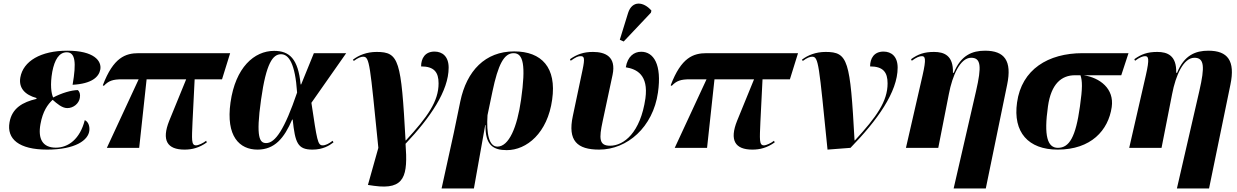

<svg xmlns="http://www.w3.org/2000/svg" viewBox="-20 -837 7003 1087"><path d="M247 10C406 10 481 -43 486 -99C488 -122 481 -147 460 -157C433 -50 367 -1 296 -1C221 -1 194 -51 209 -134C222 -207 250 -246 278 -272C302 -251 331 -225 361 -225C396 -225 427 -251 432 -283C436 -305 430 -318 421 -327C385 -327 328 -310 281 -285C270 -308 263 -358 276 -431C289 -498 314 -541 358 -541C406 -541 413 -484 391 -357C500 -363 540 -401 548 -444C556 -492 513 -550 361 -550C211 -550 111 -491 95 -398C85 -339 121 -300 187 -282L186 -277C109 -259 48 -225 34 -145C17 -50 87 10 247 10Z M585 0H768L810 -388H1034L938 -153C894 -43 926 10 1025 10C1067 10 1108 0 1151 -31L1147 -40C1131 -27 1103 -14 1090 -14C1062 -14 1066 -48 1070 -148L1082 -388H1237L1283 -536H766C690 -536 622 -512 562 -354L568 -351C595 -380 620 -388 670 -388H765Z M1438 10C1535 10 1589 -55 1634 -160H1637C1651 -28 1665 10 1749 10C1808 10 1845 -13 1868 -31L1863 -40C1843 -24 1823 -14 1807 -14C1778 -14 1775 -43 1743 -255L1940 -536H1757L1685 -359H1682C1668 -505 1618 -549 1532 -549C1419 -549 1313 -455 1285 -257C1258 -65 1336 10 1438 10ZM1487 -27C1451 -27 1427 -55 1458 -273C1487 -481 1525 -530 1571 -530C1615 -530 1651 -478 1662 -313C1591 -104 1538 -27 1487 -27Z M2097 215C2275 240 2289 155 2276 -23C2416 -171 2520 -323 2520 -454C2520 -517 2485 -545 2440 -545C2386 -545 2364 -506 2364 -461C2438 -461 2463 -428 2463 -365C2463 -263 2401 -176 2278 -42H2276C2251 -496 2240 -543 2112 -543C2056 -543 2010 -524 1978 -499L1983 -492C2007 -510 2024 -516 2036 -516C2073 -516 2074 -475 2122 0L2063 210Z M2480 230H2663L2727 -129H2729C2726 -14 2774 13 2849 13C2962 13 3080 -84 3106 -273C3132 -454 3047 -546 2891 -546C2727 -546 2622 -436 2586 -263L2549 -84ZM2796 -7C2749 -7 2733 -79 2740 -185L2768 -319C2800 -471 2833 -536 2888 -536C2942 -536 2958 -470 2930 -273C2908 -116 2861 -7 2796 -7Z M3511 -602 3665 -765 3668 -777C3624 -828 3559 -836 3536 -764L3489 -612ZM3372 10C3531 10 3677 -117 3705 -313C3728 -473 3680 -544 3610 -544C3569 -544 3533 -517 3523 -456C3585 -446 3652 -413 3634 -280C3606 -86 3512 -12 3434 -12C3371 -12 3371 -53 3392 -151L3448 -413C3470 -517 3406 -543 3337 -543C3285 -543 3247 -530 3207 -502L3211 -493C3239 -513 3254 -520 3268 -519C3288 -519 3292 -507 3278 -441L3223 -180C3193 -40 3248 10 3372 10Z M3800 0H3983L4025 -388H4249L4153 -153C4109 -43 4141 10 4240 10C4282 10 4323 0 4366 -31L4362 -40C4346 -27 4318 -14 4305 -14C4277 -14 4281 -48 4285 -148L4297 -388H4452L4498 -536H3981C3905 -536 3837 -512 3777 -354L3783 -351C3810 -380 3835 -388 3885 -388H3980Z M4665 10 4795 0C4946 -155 5062 -316 5062 -454C5062 -517 5027 -545 4982 -545C4928 -545 4906 -506 4906 -461C4980 -461 5005 -428 5005 -365C5005 -263 4943 -176 4820 -42H4818C4793 -496 4782 -543 4654 -543C4598 -543 4552 -524 4520 -499L4525 -492C4549 -510 4566 -516 4578 -516C4615 -516 4616 -474 4665 10Z M5379 230H5561L5682 -358C5710 -493 5667 -550 5557 -550C5485 -550 5420 -525 5380 -425H5375C5378 -523 5325 -543 5268 -543C5212 -543 5177 -530 5138 -502L5142 -493C5169 -513 5186 -519 5199 -519C5218 -519 5225 -506 5203 -410L5109 0H5292L5352 -305C5372 -410 5416 -510 5478 -510C5534 -510 5538 -461 5506 -322Z M5968 10C6157 10 6255 -99 6274 -231C6289 -335 6207 -397 6115 -411H6328L6369 -536H6109C5914 -536 5764 -444 5738 -257C5714 -89 5801 10 5968 10ZM5969 0C5910 0 5889 -68 5913 -235C5931 -363 5990 -411 6066 -411H6097C6108 -379 6109 -339 6094 -234C6070 -61 6034 0 5969 0Z M6643 230H6825L6946 -358C6974 -493 6931 -550 6821 -550C6749 -550 6684 -525 6644 -425H6639C6642 -523 6589 -543 6532 -543C6476 -543 6441 -530 6402 -502L6406 -493C6433 -513 6450 -519 6463 -519C6482 -519 6489 -506 6467 -410L6373 0H6556L6616 -305C6636 -410 6680 -510 6742 -510C6798 -510 6802 -461 6770 -322Z"/></svg>

Font: Noto Serif Display ExtraBold
Style: Italic
Weight: 800
Italic angle: -12°
Designer: Monotype Design Team
Foundry: Monotype Imaging Inc.
Version: Version 2.009